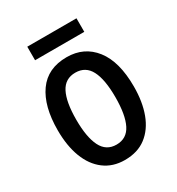

<svg xmlns="http://www.w3.org/2000/svg" viewBox="-168 -793 839 909"><g transform="rotate(-30 252.0 -338.0)"><path d="M460 -271Q460 -187 436.5 -124Q413 -61 366.5 -25.5Q320 10 250 10Q185 10 138.5 -25Q92 -60 68 -123Q44 -186 44 -271Q44 -402 96.5 -476Q149 -550 253 -550Q348 -550 404 -478.5Q460 -407 460 -271ZM145 -270Q145 -175 170.5 -124Q196 -73 252 -73Q308 -73 333.5 -123.5Q359 -174 359 -271Q359 -367 333.5 -416.5Q308 -466 252 -466Q196 -466 170.5 -416.5Q145 -367 145 -270ZM386 -686V-612H117V-686Z"/></g></svg>

Font: Noto Sans Khmer Condensed Medium
Style: Regular
Weight: 500
Width: 3
Designer: Danh Hong and the Monotype Design Team
Foundry: Monotype Imaging Inc.
Version: Version 2.004; ttfautohint (v1.8.4.7-5d5b)